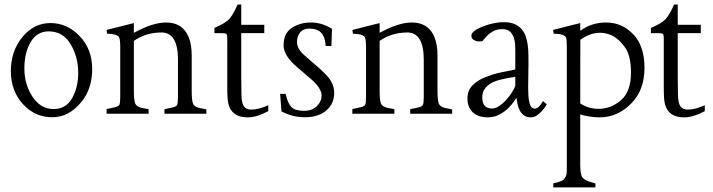

<svg xmlns="http://www.w3.org/2000/svg" viewBox="-20 -501 3142 846"><path d="M27.8 -187Q27.8 -275.9 78.6 -337.6Q129.4 -399.4 202.1 -399.4Q275.9 -399.4 331.1 -341.8Q386.2 -284.2 386.2 -196.8Q386.2 -109.4 338.4 -51.3Q283.2 15.6 211.4 15.6Q134.8 16.1 81.5 -41.7Q28.3 -99.6 27.8 -187ZM194.8 -362.8Q143.1 -362.8 115.2 -315.9Q87.4 -269 87.4 -199.2Q87.4 -129.9 122.8 -75.4Q158.2 -21 216.3 -20.5Q270.5 -20.5 297.6 -68.1Q324.7 -115.7 324.7 -180.2Q324.7 -249 291.5 -305.7Q258.3 -362.3 194.8 -362.8Z M692.4 -357.9Q622.6 -357.9 569.8 -320.8V-102.1Q569.8 -57.1 576.2 -43.7Q582.5 -30.3 606 -25.4L634.8 -20V0H449.7V-20.5L483.4 -27.8Q501.5 -31.7 505.9 -39.1Q509.8 -47.4 509.8 -74.7V-294.4Q509.8 -329.6 503.4 -338.9Q491.7 -352.1 452.1 -352.5L449.7 -369.1L569.8 -399.4V-356.4Q652.8 -401.9 711.9 -401.9Q786.1 -401.9 812 -335.4Q824.7 -303.2 824.7 -256.8V-101.1Q824.7 -56.2 831.3 -42.7Q837.9 -29.3 860.4 -24.9L889.2 -19V0H704.6V-20L737.8 -26.9Q756.3 -30.8 760.3 -38.6Q764.2 -46.9 764.2 -74.2V-241.2Q763.2 -356.9 692.4 -357.9Z M1144.5 -355H1043V-160.6Q1043 -118.7 1043.9 -81.8Q1044.9 -44.9 1055.4 -31.5Q1065.9 -18.1 1085.9 -18.1Q1121.6 -18.1 1162.1 -37.6V-11.2Q1110.4 16.1 1073.7 16.1Q1039.1 16.1 1020.3 4.6Q1001.5 -6.8 992.9 -25.1Q984.4 -43.5 982.9 -66.4Q981.4 -89.4 981.4 -112.3V-321.8Q981.4 -332.5 981.2 -338.4Q981 -344.2 979.2 -348.6Q977.5 -353 971.2 -354Q964.8 -355 952.1 -355H924.8V-377.9Q971.7 -397.9 989.3 -416.5Q1006.8 -435.1 1026.9 -481H1043V-391.6H1144.5Z M1442.9 -374 1440.4 -298.3H1415Q1412.1 -348.6 1384.8 -365.2Q1368.2 -375 1343.3 -375Q1316.4 -375 1302.5 -358.2Q1288.6 -341.3 1288.6 -314.9Q1289.1 -284.2 1324.2 -254.9L1388.7 -198.7Q1428.7 -163.1 1440.7 -139.4Q1452.6 -115.7 1452.6 -92.3Q1452.6 -35.6 1405.8 -5.4Q1372.1 16.1 1320.8 15.6Q1270 15.6 1220.2 -10.3L1214.4 -87.4H1238.3Q1248 -45.4 1264.2 -29.1Q1280.3 -12.7 1318.8 -12.7Q1356.4 -12.7 1377 -34.2Q1397.5 -55.7 1397 -79.1Q1397 -111.8 1353 -150.4L1288.6 -205.6Q1230 -255.4 1229.5 -300.8Q1229.5 -354.5 1265.9 -378.2Q1302.2 -401.9 1349.6 -401.9Q1398.9 -401.9 1442.9 -374Z M1775.4 -357.9Q1705.6 -357.9 1652.8 -320.8V-102.1Q1652.8 -57.1 1659.2 -43.7Q1665.5 -30.3 1689 -25.4L1717.8 -20V0H1532.7V-20.5L1566.4 -27.8Q1584.5 -31.7 1588.9 -39.1Q1592.8 -47.4 1592.8 -74.7V-294.4Q1592.8 -329.6 1586.4 -338.9Q1574.7 -352.1 1535.2 -352.5L1532.7 -369.1L1652.8 -399.4V-356.4Q1735.8 -401.9 1794.9 -401.9Q1869.1 -401.9 1895 -335.4Q1907.7 -303.2 1907.7 -256.8V-101.1Q1907.7 -56.2 1914.3 -42.7Q1920.9 -29.3 1943.4 -24.9L1972.2 -19V0H1787.6V-20L1820.8 -26.9Q1839.4 -30.8 1843.3 -38.6Q1847.2 -46.9 1847.2 -74.2V-241.2Q1846.2 -356.9 1775.4 -357.9Z M2389.2 -41.5Q2388.2 -39.1 2382.1 -29.8Q2376 -20.5 2366.5 -10.3Q2356.9 0 2344.7 8.1Q2332.5 16.1 2319.3 16.1Q2300.3 16.1 2288.6 7.3Q2276.9 -1.5 2270 -14.6Q2263.2 -27.8 2260.3 -42.7Q2257.3 -57.6 2256.3 -69.3Q2252.9 -66.4 2243.7 -52.7Q2234.4 -39.1 2218.8 -23.7Q2203.1 -8.3 2180.4 3.9Q2157.7 16.1 2127.9 16.1Q2113.3 16.1 2097.4 12.2Q2081.5 8.3 2068.8 -1.2Q2056.2 -10.7 2047.9 -27.1Q2039.6 -43.5 2039.6 -67.9Q2039.6 -102.5 2062.5 -125.5Q2085.4 -148.4 2119.6 -161.6Q2153.8 -174.8 2182.4 -180.9Q2210.9 -187 2250.5 -194.8V-276.4Q2250.5 -287.1 2249.8 -303.5Q2249 -319.8 2243.9 -335.2Q2238.8 -350.6 2227.3 -361.6Q2215.8 -372.6 2194.3 -372.6Q2168 -372.6 2151.1 -362.3Q2134.3 -352.1 2126.5 -343.8Q2118.7 -335.4 2105 -319.3Q2088.4 -317.4 2078.9 -320.1Q2069.3 -322.8 2063.2 -328.4Q2057.1 -334 2057.1 -343.8Q2057.1 -357.9 2078.6 -370.6Q2100.1 -383.3 2134.5 -393.3Q2168.9 -403.3 2199.7 -403.3Q2227.5 -403.3 2246.6 -395.3Q2265.6 -387.2 2277.8 -373.3Q2290 -359.4 2296.4 -341.1Q2302.7 -322.8 2305.4 -302.2Q2308.1 -281.7 2308.3 -260.3Q2308.6 -238.8 2308.6 -218.8Q2308.6 -181.6 2307.6 -146.5Q2306.6 -111.3 2308.1 -83.7Q2309.6 -56.2 2315.7 -39.3Q2321.8 -22.5 2335.9 -22.5Q2354 -22.5 2372.6 -55.7ZM2250.5 -162.6Q2210.9 -156.7 2182.9 -149.4Q2154.8 -142.1 2138.4 -130.9Q2122.1 -119.6 2113.5 -105.7Q2105 -91.8 2105 -71.8Q2105 -22.9 2147.9 -22.9Q2163.6 -22.9 2180.2 -34.2Q2196.8 -45.4 2210.9 -61.3Q2225.1 -77.1 2235.8 -94.2Q2246.6 -111.3 2250.5 -122.6Z M2536.6 3.4V226.1Q2536.6 267.6 2546.1 280.8Q2555.7 293.9 2591.3 303.7L2603.5 307.1V324.7H2418V306.6Q2457 299.8 2467.3 286.1Q2477.5 272.5 2477.5 252.4V-294.4Q2477.5 -327.6 2474.1 -335.4Q2466.8 -352.5 2419.4 -352.5L2417 -369.1L2536.6 -399.4V-365.2Q2586.9 -401.9 2650.4 -401.9Q2720.2 -401.9 2770 -350.3Q2819.8 -298.8 2819.8 -202.4Q2819.8 -106 2763.7 -47.4Q2703.6 15.6 2622.6 16.1Q2581.5 16.1 2536.6 3.4ZM2536.6 -45.4Q2572.3 -21.5 2618.2 -21.5Q2671.9 -21.5 2716.1 -59.3Q2760.3 -97.2 2760.3 -182.1Q2760.3 -258.3 2731.2 -296.1Q2702.1 -334 2673.8 -345.9Q2645.5 -357.9 2617.2 -356.4Q2577.6 -354.5 2537.1 -325.7Z M3067.9 -355H2966.3V-160.6Q2966.3 -118.7 2967.3 -81.8Q2968.3 -44.9 2978.8 -31.5Q2989.3 -18.1 3009.3 -18.1Q3044.9 -18.1 3085.4 -37.6V-11.2Q3033.7 16.1 2997.1 16.1Q2962.4 16.1 2943.6 4.6Q2924.8 -6.8 2916.3 -25.1Q2907.7 -43.5 2906.2 -66.4Q2904.8 -89.4 2904.8 -112.3V-321.8Q2904.8 -332.5 2904.5 -338.4Q2904.3 -344.2 2902.6 -348.6Q2900.9 -353 2894.5 -354Q2888.2 -355 2875.5 -355H2848.1V-377.9Q2895 -397.9 2912.6 -416.5Q2930.2 -435.1 2950.2 -481H2966.3V-391.6H3067.9Z"/></svg>

Font: Lancelot
Style: Regular
Weight: 400
Designer: Marion Kadi
Foundry: Marion Kadi, Anton Koovit
Version: 1.004